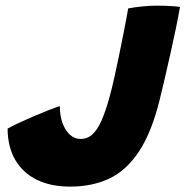

<svg xmlns="http://www.w3.org/2000/svg" viewBox="-20 -666 672 695"><path d="M234 9.5Q164 9.5 113.5 -15.2Q63 -40 35.5 -86.8Q8 -133.5 7.5 -200.5Q19.5 -207.5 43.8 -219Q68 -230.5 97 -243Q126 -255.5 152.8 -266Q179.5 -276.5 196.5 -282Q196.5 -247.5 206.2 -220.8Q216 -194 233 -178.5Q250 -163 271.5 -163Q296.5 -163 314.8 -179.8Q333 -196.5 348.2 -231.2Q363.5 -266 378 -320.5Q386.5 -351.5 395.2 -391.5Q404 -431.5 412.5 -472.8Q421 -514 428 -549.8Q435 -585.5 439.2 -608.8Q443.5 -632 444 -635.5Q467.5 -640 495.5 -642.8Q523.5 -645.5 547 -645.5Q572.5 -645.5 592.2 -644.5Q612 -643.5 631.5 -641Q626 -608 616.8 -563.8Q607.5 -519.5 597 -472.2Q586.5 -425 576.2 -381Q566 -337 558 -305Q528.5 -185.5 482.5 -116.8Q436.5 -48 374.8 -19.2Q313 9.5 234 9.5Z"/></svg>

Font: Grandstander Thin ExtraBold
Style: Italic
Weight: 800
Italic angle: -15°
Version: Version 1.200